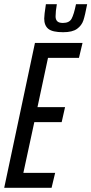

<svg xmlns="http://www.w3.org/2000/svg" viewBox="-22 -892 434 912"><path d="M-2 0 144 -688H370L353 -617H206L156 -383H287L271 -312H141L89 -71H240L223 0ZM188 -804Q188 -820 196 -872H248Q242 -838 242 -814Q242 -799 250 -791Q258 -783 277 -783Q307 -783 318 -803Q329 -823 339 -872H392Q382 -819 374 -795Q366 -771 344 -755Q322 -739 278 -739Q227 -739 207.5 -755Q188 -771 188 -804Z"/></svg>

Font: Saira Ultra Condensed Medium
Style: Italic
Weight: 500
Width: 1
Italic angle: -12°
Designer: Hector Gatti with collaboration of the Omnibus-Type team
Foundry: Omnibus-Type
Version: Version 1.001; ttfautohint (v1.8)